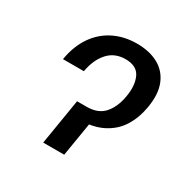

<svg xmlns="http://www.w3.org/2000/svg" viewBox="-130 -676 792 800"><g transform="rotate(30 266.0 -276.5)"><path d="M73.7 -342.3Q85 -409.7 117.4 -456.8Q149.9 -503.9 199.2 -528.3Q248.5 -552.7 309.1 -552.7Q370.1 -552.7 412.6 -529.3Q455.1 -505.9 473.6 -460Q492.2 -414.1 480.5 -346.2Q471.2 -291 444.8 -248.5Q418.5 -206.1 370.8 -181.6Q323.2 -157.2 251 -157.2H226.1L236.8 -219.7H258.8Q313.5 -219.7 342.3 -252.7Q371.1 -285.6 380.4 -341.3Q390.1 -397.9 372.3 -435.3Q354.5 -472.7 300.3 -472.7Q248.5 -472.7 216.6 -437.3Q184.6 -401.9 174.3 -342.3ZM212.4 -219.7H313.5L277.3 0H176.3Z"/></g></svg>

Font: Inter 20pt
Style: Italic
Weight: 400
Italic angle: -9.3988°
Version: Version 4.001;git-66647c0bb